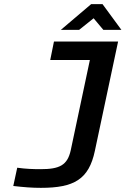

<svg xmlns="http://www.w3.org/2000/svg" viewBox="-20 -700 640 925"><path d="M175 115C144 115 104 114 63 108L44 196C96 202 134 205 177 205C337 205 408 164 437 27L549 -500H240L222 -411H413L321 23C305 97 266 115 175 115ZM273 -556H361L431 -612L478 -556H565L474 -680H419Z"/></svg>

Font: LT Wave Mono Medium
Style: Italic
Weight: 500
Designer: Daniel Lyons
Version: Version 2.5 (Glyphs App)